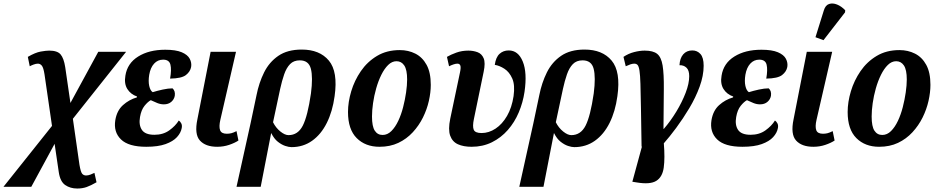

<svg xmlns="http://www.w3.org/2000/svg" viewBox="-92 -834 5395 1104"><path d="M-72 240 207 -110 164 -406Q158 -445 148.5 -456.5Q139 -468 126 -468Q115 -468 101.5 -463Q88 -458 79 -453L68 -507Q111 -532 142 -537.5Q173 -543 191 -543Q238 -543 256.5 -521Q275 -499 283 -448L313 -242L473 -536H633L327 -151L365 114Q372 155 380.5 165Q389 175 403 175Q415 175 428 170Q441 165 451 160L463 214Q430 233 406 241.5Q382 250 352 250Q312 250 283 230Q254 210 246 156L222 -7L88 240Z M749 10Q647 10 603.5 -32.5Q560 -75 571 -143Q580 -198 615 -229.5Q650 -261 695 -274L696 -279Q659 -292 640 -322.5Q621 -353 629 -399Q640 -470 702.5 -509Q765 -548 858 -548Q919 -548 953 -533.5Q987 -519 999 -496Q1011 -473 1007 -449Q1002 -422 977 -402.5Q952 -383 886 -382Q895 -433 888 -462Q881 -491 846 -491Q815 -491 794 -468Q773 -445 766 -404Q760 -367 766 -340Q772 -313 786 -304Q812 -312 843.5 -319Q875 -326 900 -326Q917 -311 913 -283Q909 -262 892.5 -248Q876 -234 850 -234Q831 -234 812.5 -241.5Q794 -249 775 -258Q758 -249 739 -225.5Q720 -202 713 -161Q705 -115 724 -87Q743 -59 796 -59Q846 -59 881.5 -84.5Q917 -110 936 -141Q944 -136 950 -125Q956 -114 953 -98Q948 -70 925.5 -45.5Q903 -21 860 -5.5Q817 10 749 10Z M1157 10Q1090 10 1057.5 -26Q1025 -62 1043 -148L1119 -536H1265L1175 -145Q1166 -106 1173.5 -85.5Q1181 -65 1212 -65Q1226 -65 1238 -68Q1250 -71 1268 -80L1279 -26Q1258 -12 1225.5 -1Q1193 10 1157 10Z M1383 -287Q1397 -358 1426.5 -417.5Q1456 -477 1508.5 -513Q1561 -549 1643 -549Q1746 -549 1799 -485.5Q1852 -422 1832 -281Q1820 -193 1787 -127Q1754 -61 1702.5 -24.5Q1651 12 1584 12Q1569 12 1548 5Q1527 -2 1505.5 -19Q1484 -36 1468 -68H1467L1407 240H1268L1349 -126ZM1567 -57Q1621 -57 1649 -111.5Q1677 -166 1696 -297Q1708 -390 1695.5 -438.5Q1683 -487 1632 -487Q1597 -487 1576 -465.5Q1555 -444 1542 -406.5Q1529 -369 1519 -323L1478 -131Q1494 -99 1520 -78Q1546 -57 1567 -57Z M2090 10Q2009 10 1959 -40Q1909 -90 1909 -190Q1909 -247 1927.5 -309Q1946 -371 1983 -425Q2020 -479 2076 -512.5Q2132 -546 2207 -546Q2256 -546 2296.5 -525.5Q2337 -505 2361 -461Q2385 -417 2385 -346Q2385 -303 2374 -254Q2363 -205 2340 -158.5Q2317 -112 2281.5 -73.5Q2246 -35 2198.5 -12.5Q2151 10 2090 10ZM2108 -58Q2136 -58 2158.5 -80.5Q2181 -103 2198 -139Q2215 -175 2226 -218Q2237 -261 2243 -302.5Q2249 -344 2249 -377Q2249 -433 2232.5 -457.5Q2216 -482 2188 -482Q2162 -482 2140 -460.5Q2118 -439 2100.5 -403.5Q2083 -368 2071 -325.5Q2059 -283 2053 -241Q2047 -199 2047 -164Q2047 -107 2063 -82.5Q2079 -58 2108 -58Z M2620 10Q2573 10 2541 -4.5Q2509 -19 2496.5 -54Q2484 -89 2497 -152L2553 -418Q2559 -446 2555 -457Q2551 -468 2538 -468Q2521 -468 2490 -453L2478 -507Q2500 -520 2532 -531.5Q2564 -543 2601 -543Q2629 -543 2653.5 -534Q2678 -525 2689 -499Q2700 -473 2689 -421L2633 -150Q2624 -107 2632 -88Q2640 -69 2677 -69Q2719 -69 2757.5 -94.5Q2796 -120 2823.5 -167.5Q2851 -215 2861 -281Q2870 -345 2853.5 -382.5Q2837 -420 2808.5 -438.5Q2780 -457 2753 -461Q2759 -505 2780.5 -524.5Q2802 -544 2833 -544Q2888 -544 2914 -480Q2940 -416 2924 -306Q2915 -245 2891 -188Q2867 -131 2828 -86.5Q2789 -42 2736.5 -16Q2684 10 2620 10Z M3009 -287Q3023 -358 3052.5 -417.5Q3082 -477 3134.5 -513Q3187 -549 3269 -549Q3372 -549 3425 -485.5Q3478 -422 3458 -281Q3446 -193 3413 -127Q3380 -61 3328.5 -24.5Q3277 12 3210 12Q3195 12 3174 5Q3153 -2 3131.5 -19Q3110 -36 3094 -68H3093L3033 240H2894L2975 -126ZM3193 -57Q3247 -57 3275 -111.5Q3303 -166 3322 -297Q3334 -390 3321.5 -438.5Q3309 -487 3258 -487Q3223 -487 3202 -465.5Q3181 -444 3168 -406.5Q3155 -369 3145 -323L3104 -131Q3120 -99 3146 -78Q3172 -57 3193 -57Z M3569 215 3544 211 3599 9H3597Q3595 -124 3593.5 -212Q3592 -300 3590.5 -351.5Q3589 -403 3585 -428Q3581 -453 3574 -460.5Q3567 -468 3555 -468Q3545 -468 3533 -464Q3521 -460 3506 -453L3493 -507Q3521 -526 3554 -534.5Q3587 -543 3615 -543Q3663 -543 3686.5 -524.5Q3710 -506 3718 -457.5Q3726 -409 3725 -320.5Q3724 -232 3723 -93H3725Q3764 -138 3797 -192.5Q3830 -247 3850.5 -300.5Q3871 -354 3871 -396Q3871 -430 3855 -445Q3839 -460 3815 -459Q3817 -499 3836.5 -521.5Q3856 -544 3889 -544Q3917 -544 3935.5 -523.5Q3954 -503 3954 -456Q3954 -399 3931 -336Q3908 -273 3871.5 -212Q3835 -151 3796 -98.5Q3757 -46 3725 -10Q3732 75 3724.5 129.5Q3717 184 3681.5 206Q3646 228 3569 215Z M4177 10Q4075 10 4031.5 -32.5Q3988 -75 3999 -143Q4008 -198 4043 -229.5Q4078 -261 4123 -274L4124 -279Q4087 -292 4068 -322.5Q4049 -353 4057 -399Q4068 -470 4130.5 -509Q4193 -548 4286 -548Q4347 -548 4381 -533.5Q4415 -519 4427 -496Q4439 -473 4435 -449Q4430 -422 4405 -402.5Q4380 -383 4314 -382Q4323 -433 4316 -462Q4309 -491 4274 -491Q4243 -491 4222 -468Q4201 -445 4194 -404Q4188 -367 4194 -340Q4200 -313 4214 -304Q4240 -312 4271.5 -319Q4303 -326 4328 -326Q4345 -311 4341 -283Q4337 -262 4320.5 -248Q4304 -234 4278 -234Q4259 -234 4240.5 -241.5Q4222 -249 4203 -258Q4186 -249 4167 -225.5Q4148 -202 4141 -161Q4133 -115 4152 -87Q4171 -59 4224 -59Q4274 -59 4309.5 -84.5Q4345 -110 4364 -141Q4372 -136 4378 -125Q4384 -114 4381 -98Q4376 -70 4353.5 -45.5Q4331 -21 4288 -5.5Q4245 10 4177 10Z M4585 10Q4518 10 4485.5 -26Q4453 -62 4471 -148L4547 -536H4693L4603 -145Q4594 -106 4601.5 -85.5Q4609 -65 4640 -65Q4654 -65 4666 -68Q4678 -71 4696 -80L4707 -26Q4686 -12 4653.5 -1Q4621 10 4585 10ZM4643 -603 4597 -620 4645 -774Q4654 -804 4675 -811Q4696 -818 4721 -808Q4746 -798 4768 -775L4767 -763Z M4963 10Q4882 10 4832 -40Q4782 -90 4782 -190Q4782 -247 4800.5 -309Q4819 -371 4856 -425Q4893 -479 4949 -512.5Q5005 -546 5080 -546Q5129 -546 5169.5 -525.5Q5210 -505 5234 -461Q5258 -417 5258 -346Q5258 -303 5247 -254Q5236 -205 5213 -158.5Q5190 -112 5154.5 -73.5Q5119 -35 5071.5 -12.5Q5024 10 4963 10ZM4981 -58Q5009 -58 5031.5 -80.5Q5054 -103 5071 -139Q5088 -175 5099 -218Q5110 -261 5116 -302.5Q5122 -344 5122 -377Q5122 -433 5105.5 -457.5Q5089 -482 5061 -482Q5035 -482 5013 -460.5Q4991 -439 4973.5 -403.5Q4956 -368 4944 -325.5Q4932 -283 4926 -241Q4920 -199 4920 -164Q4920 -107 4936 -82.5Q4952 -58 4981 -58Z"/></svg>

Font: Noto Serif Condensed
Style: Bold Italic
Weight: 700
Width: 3
Italic angle: -12°
Designer: Monotype Design Team
Foundry: Monotype Imaging Inc.
Version: Version 2.014